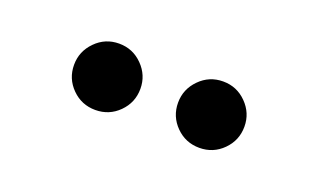

<svg xmlns="http://www.w3.org/2000/svg" viewBox="-32 -1077 564 340"><g transform="rotate(20 250.0 -907.5)"><path d="M348 -845Q322 -845 303.8 -863.2Q285.5 -881.5 285.5 -907.5Q285.5 -933 303.8 -951.5Q322 -970 348 -970Q374 -970 392.2 -951.5Q410.5 -933 410.5 -907.5Q410.5 -881.5 392.2 -863.2Q374 -845 348 -845ZM152 -845Q126 -845 107.8 -863.2Q89.5 -881.5 89.5 -907.5Q89.5 -933 107.8 -951.5Q126 -970 152 -970Q178 -970 196.2 -951.5Q214.5 -933 214.5 -907.5Q214.5 -881.5 196.2 -863.2Q178 -845 152 -845Z"/></g></svg>

Font: Besley* Condensed Semi
Style: Regular
Weight: 600
Width: 3
Designer: Owen Earl
Foundry: indestructible type*
Version: Version 3.000; ttfautohint (v1.8.3)